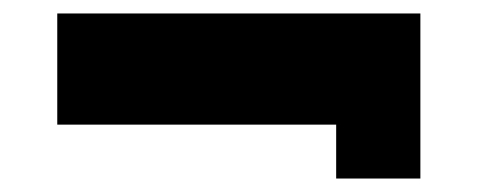

<svg xmlns="http://www.w3.org/2000/svg" viewBox="-20 -440 709 285"><path d="M65 -255H479V-175H604V-420H65Z"/></svg>

Font: Jost Black
Style: Regular
Weight: 900
Version: Version 3.710